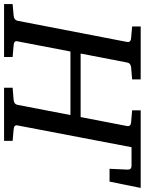

<svg xmlns="http://www.w3.org/2000/svg" viewBox="81 -807 711 943"><g transform="rotate(90 436.5 -335.5)"><path d="M507 -629V-671H888L857 -518H794L798 -606Q799 -626 779 -626H688L581 -66Q579 -58 583.5 -53Q588 -48 601 -47L657 -42V0H396V-42L456 -47Q477 -49 480 -66L530 -326H218L168 -66Q164 -48 187 -47L245 -42V0H-15V-42L42 -47Q63 -49 67 -66L171 -604Q174 -623 151 -624L95 -629V-671H355V-629L296 -624Q275 -622 272 -604L228 -376H540L584 -604Q587 -623 564 -624Z"/></g></svg>

Font: Veleka
Style: Italic
Weight: 400
Italic angle: -12°
Designer: Stefan Peev, Context Ltd, 2016; SIL International, 1997-2014.
Foundry: Stefan Peev, Context Ltd, 2016
Version: Version 1.000